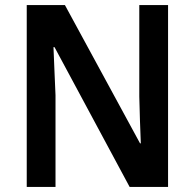

<svg xmlns="http://www.w3.org/2000/svg" viewBox="-20 -734 765 754"><path d="M640 0H489L194 -549H190Q192 -499 194 -452.5Q196 -406 198 -360V0H85V-714H235L530 -171H533Q531 -218 529.5 -264.5Q528 -311 527 -355V-714H640Z"/></svg>

Font: Noto Sans Gujarati SemiCondensed SemiBold
Style: Regular
Weight: 600
Width: 4
Designer: Jelle Bosma - Monotype Design Team, Universal Thirst
Foundry: Monotype Imaging Inc.
Version: Version 2.106; ttfautohint (v1.8.4.7-5d5b)